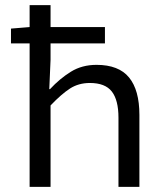

<svg xmlns="http://www.w3.org/2000/svg" viewBox="-20 -732 590 752"><path d="M178 0V-319Q221 -364 254.5 -385.5Q288 -407 332 -407Q392 -407 418 -373.5Q444 -340 444 -271V0H526V-282Q526 -379 485.5 -428.5Q445 -478 358 -478Q301 -478 257.5 -451Q214 -424 176 -383H173L178 -498V-562H391V-626H178V-712H96V-626L23 -620V-562H96V0Z"/></svg>

Font: Codetta
Style: Regular
Weight: 400
Italic angle: -11°
Designer: Ulrich Proeller
Foundry: PROSA GmbH
Version: Version 2.00;September 29, 2018;FontCreator 11.5.0.2427 64-b